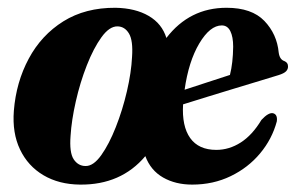

<svg xmlns="http://www.w3.org/2000/svg" viewBox="-20 -477 780 506"><path d="M284.5 -456.5Q337 -455.5 372 -435Q407 -414.5 418.5 -377Q479.5 -456.5 577 -456.5Q643.5 -456.5 676.8 -421.8Q710 -387 714.5 -338.5Q717 -320 729.5 -316Q739 -312 739 -302.5Q739.5 -295 734 -289.2Q728.5 -283.5 714 -279Q696 -273.5 665.5 -264.2Q635 -255 598.8 -244Q562.5 -233 526.8 -222Q491 -211 462.5 -202Q459 -144.5 481.2 -113.2Q503.5 -82 550 -82Q584 -82 614.5 -101.5Q645 -121 669 -161Q688 -181.5 700 -178.5Q712 -175 709.5 -157Q697 -110.5 665.5 -72.8Q634 -35 588 -12.8Q542 9.5 486.5 9.5Q442.5 9.5 409.8 -9.2Q377 -28 363 -65.5Q299 10.5 191 9.5Q135.5 9 94.5 -15.2Q53.5 -39.5 32.8 -83Q12 -126.5 16.5 -185Q22.5 -260.5 55.8 -322.5Q89 -384.5 147 -420.8Q205 -457 284.5 -456.5ZM564.5 -410Q533.5 -410 505.2 -362.5Q477 -315 466.5 -240.5Q493.5 -249.5 525.5 -259.8Q557.5 -270 586 -279.5Q594 -311 594.5 -354Q594.5 -380 587 -395Q579.5 -410 564.5 -410ZM205.5 -39.5Q226 -39 246.8 -68Q267.5 -97 285.2 -142Q303 -187 314.5 -236.5Q326 -286 328 -327Q331 -370 320 -388.5Q309 -407 290 -407.5Q268.5 -408 247.5 -379Q226.5 -350 208.8 -304.8Q191 -259.5 179.8 -209.8Q168.5 -160 166 -119.5Q162.5 -75 174.2 -57.2Q186 -39.5 205.5 -39.5Z"/></svg>

Font: Fraunces 144pt S050
Style: Bold Italic
Weight: 700
Italic angle: -16°
Version: Version 1.000; ttfautohint (v1.8.3)